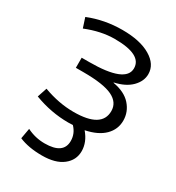

<svg xmlns="http://www.w3.org/2000/svg" viewBox="-180 -638 883 966"><g transform="rotate(30 261.5 -155.0)"><path d="M44.9 -27.3 63.5 -83Q153.3 -49.8 239.3 -49.8Q402.3 -49.8 402.3 -148.4Q402.3 -198.2 351.1 -223.1Q299.8 -248 182.6 -248H138.7V-306.6H182.6Q393.6 -306.6 393.6 -391.6Q393.6 -471.7 236.3 -471.7Q157.2 -471.7 70.3 -436.5L51.8 -493.2Q143.6 -530.3 247.1 -530.3Q350.6 -530.3 410.6 -494.6Q470.7 -459 470.7 -402.3Q470.7 -361.3 437 -327.1Q403.3 -293 340.8 -279.3V-277.3Q409.2 -265.6 443.8 -226.6Q478.5 -187.5 478.5 -136.7Q478.5 -85.9 441.9 -49.3Q405.3 -12.7 334 2Q374 48.8 374 101.1Q374 153.3 331.5 186.5Q289.1 219.7 210.9 219.7Q132.8 219.7 78.1 196.3L88.9 135.7Q137.7 160.2 192.4 160.2Q300.8 160.2 300.8 84Q300.8 41 269.5 8.8L243.2 9.8Q142.6 9.8 44.9 -27.3Z"/></g></svg>

Font: GenEi M Gothic v2 Regular
Style: Regular
Weight: 400
Version: Version 2.0